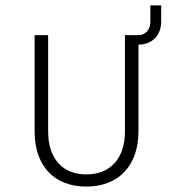

<svg xmlns="http://www.w3.org/2000/svg" viewBox="-20 -680 640 710"><path d="M108 -194C108 -67 180 10 299 10C419 10 492 -68 492 -194V-515C542 -515 576 -549 576 -600V-660H536V-600C536 -570 518 -550 491 -550H442V-194C442 -94 388 -35 299 -35C211 -35 158 -94 158 -194V-550H108Z"/></svg>

Font: JetBrains Mono Thin
Style: Regular
Weight: 100
Monospace: yes
Designer: Philipp Nurullin, Konstantin Bulenkov
Foundry: JetBrains
Version: Version 2.305